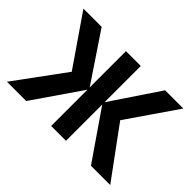

<svg xmlns="http://www.w3.org/2000/svg" viewBox="-107 -760 980 980"><g transform="rotate(45 383.0 -270.0)"><path d="M208 -270 22.2 -540H153.8L329.3 -278.3V-540H436.3V-278.3L611.8 -540H743.5L557.7 -270L755.7 0H616.5L436.3 -261.7V0H329.3V-261.7L149.2 0H10Z"/></g></svg>

Font: Tap Sans
Style: Regular
Weight: 400
Designer: Tap Payments
Foundry: Tap Payments
Version: Version 1.001;Glyphs 3.1.2 (3151)